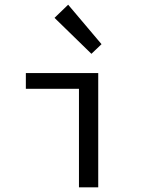

<svg xmlns="http://www.w3.org/2000/svg" viewBox="-20 -797 640 817"><path d="M316 0V-419H90V-486H398V0ZM369 -568 212 -721 270 -777 412 -609Z"/></svg>

Font: SauceCodePro NFM
Style: Regular
Weight: 400
Monospace: yes
Designer: Paul D. Hunt, Teo Tuominen
Foundry: Adobe
Version: Version 2.042;hotconv 1.1.0;makeotfexe 2.6.0;Nerd Fonts 3.3.